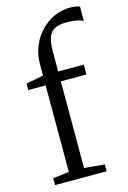

<svg xmlns="http://www.w3.org/2000/svg" viewBox="-125 -887 632 948"><g transform="rotate(-15 191.0 -413.0)"><path d="M34.5 0.5V-34.5L117 -45V-487H28V-520L117 -537V-594.5Q117 -645.5 135 -688.2Q153 -731 183.2 -762Q213.5 -793 251.8 -810Q290 -827 330.5 -827Q350.5 -827 362 -824.5Q373.5 -822 381.5 -818.5V-745.5Q374 -751 351.8 -756Q329.5 -761 295.5 -761Q260 -761 237.8 -750.2Q215.5 -739.5 205 -713Q194.5 -686.5 194.5 -639.5V-537.5H325.5V-487H194.5V-44L298.5 -34.5V0.5Z"/></g></svg>

Font: Merriweather 60pt Light
Style: Regular
Weight: 300
Version: Version 2.100